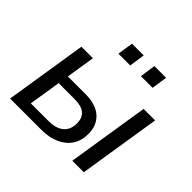

<svg xmlns="http://www.w3.org/2000/svg" viewBox="-167 -887 1074 1074"><g transform="rotate(45 370.0 -349.5)"><path d="M40 0 117 -487H208L181 -316H320Q403 -316 446.5 -276.5Q490 -237 490 -171Q490 -116 465 -78.5Q440 -41 394.5 -20.5Q349 0 287 0ZM141 -63H279Q340 -63 371.5 -89.5Q403 -116 403 -166Q403 -211 376 -232Q349 -253 299 -253H171ZM532 0 609 -487H700L623 0ZM469 -606 482 -699H575L561 -606ZM291 -606 305 -699H398L384 -606Z"/></g></svg>

Font: Nunito Sans 12pt Medium
Style: Italic
Weight: 500
Italic angle: -9°
Designer: Vernon Adams
Foundry: Vernon Adams
Version: Version 3.101;gftools[0.9.27]